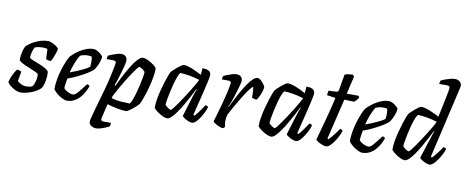

<svg xmlns="http://www.w3.org/2000/svg" viewBox="-79 -1165 4185 1730"><g transform="rotate(10 2013.0 -300.0)"><path d="M129 0Q112 0 91.5 -8Q71 -16 52.5 -28Q34 -40 21 -53Q8 -66 5 -75Q11 -100 22 -125.5Q33 -151 44.5 -170.5Q56 -190 62 -197Q70 -197 78 -195.5Q86 -194 93.5 -191.5Q101 -189 104 -186Q101 -170 97 -148.5Q93 -127 88 -98Q102 -85 123.5 -74Q145 -63 172 -63Q183 -63 198.5 -65.5Q214 -68 224 -73Q232 -80 238 -94.5Q244 -109 248.5 -127Q253 -145 254.5 -162Q256 -179 253 -190Q251 -196 232.5 -204.5Q214 -213 188.5 -223.5Q163 -234 137.5 -245Q112 -256 93 -267.5Q74 -279 71 -289Q71 -302 74 -326.5Q77 -351 84 -377Q91 -403 102 -419Q110 -427 128 -440.5Q146 -454 172 -467.5Q198 -481 230 -490.5Q262 -500 296 -500Q306 -500 322 -494Q338 -488 354.5 -478.5Q371 -469 382 -459.5Q393 -450 393 -444Q393 -436 385.5 -412Q378 -388 368 -363.5Q358 -339 348 -326Q339 -326 330 -327.5Q321 -329 314 -332Q307 -335 304 -337Q304 -350 303 -366.5Q302 -383 301.5 -399.5Q301 -416 300 -428Q290 -432 278 -433Q266 -434 257 -434Q235 -434 214 -430Q193 -426 185 -422Q175 -407 167.5 -379.5Q160 -352 159 -323Q169 -314 195 -303.5Q221 -293 251.5 -281Q282 -269 307 -255Q332 -241 339 -226Q342 -203 339 -173Q336 -143 329 -116.5Q322 -90 312 -75Q299 -60 277 -46Q255 -32 229 -22Q203 -12 177 -6Q151 0 129 0Z M550 0Q540 0 522.5 -7Q505 -14 486 -26Q467 -38 450.5 -53Q434 -68 425 -84Q425 -129 433.5 -176.5Q442 -224 455.5 -267Q469 -310 483.5 -343.5Q498 -377 508 -394Q518 -405 538 -422.5Q558 -440 585.5 -458Q613 -476 645 -488Q677 -500 711 -500Q727 -500 747 -489Q767 -478 782 -464Q797 -450 798 -441Q795 -419 787.5 -396.5Q780 -374 770 -354.5Q760 -335 751 -321Q733 -303 696 -280Q659 -257 613.5 -235Q568 -213 523 -197Q517 -164 514.5 -143Q512 -122 511 -108Q518 -97 533.5 -87Q549 -77 567 -70.5Q585 -64 597 -64Q606 -64 615.5 -70Q625 -76 637.5 -89.5Q650 -103 666.5 -124.5Q683 -146 707 -177Q716 -177 723 -172.5Q730 -168 732 -163Q723 -138 708 -109.5Q693 -81 670.5 -56Q648 -31 618 -15.5Q588 0 550 0ZM534 -255Q569 -268 601.5 -281.5Q634 -295 661.5 -309Q689 -323 707 -337Q709 -350 709.5 -362Q710 -374 710 -385Q710 -398 709 -409Q708 -420 705 -430Q696 -432 687 -433Q678 -434 668 -434Q652 -434 635 -430.5Q618 -427 601 -420Q578 -386 561.5 -341.5Q545 -297 534 -255Z M856 200Q831 200 810 186.5Q789 173 789 147Q789 137 801.5 91Q814 45 833 -22.5Q852 -90 873 -163Q881 -191 890.5 -230.5Q900 -270 908.5 -309Q917 -348 922.5 -376.5Q928 -405 928 -411Q928 -423 920.5 -427Q913 -431 899 -431H841Q841 -440 843.5 -449.5Q846 -459 848 -464Q863 -471 884.5 -479.5Q906 -488 927.5 -494Q949 -500 962 -500Q990 -500 1004.5 -486.5Q1019 -473 1019 -449Q1019 -434 1011 -401.5Q1003 -369 992 -331Q981 -293 970 -260.5Q959 -228 953 -213L961 -208Q981 -252 1007 -302Q1033 -352 1061 -397.5Q1089 -443 1115.5 -471.5Q1142 -500 1163 -500Q1179 -500 1200 -491Q1221 -482 1241.5 -469Q1262 -456 1276 -443.5Q1290 -431 1291 -425Q1292 -390 1284.5 -346.5Q1277 -303 1265.5 -259Q1254 -215 1241.5 -177.5Q1229 -140 1219.5 -115.5Q1210 -91 1207 -87Q1201 -79 1186 -65Q1171 -51 1153 -36Q1135 -21 1118.5 -10.5Q1102 0 1093 0Q1062 0 1013 -9.5Q964 -19 920 -32L889 99Q885 115 891.5 121.5Q898 128 911 128H980Q980 136 978 145.5Q976 155 974 161Q962 168 940 177.5Q918 187 895 193.5Q872 200 856 200ZM1116 -73Q1126 -84 1137.5 -114.5Q1149 -145 1160 -184Q1171 -223 1179.5 -262.5Q1188 -302 1193 -332.5Q1198 -363 1198 -375Q1193 -384 1182 -393Q1171 -402 1160 -407.5Q1149 -413 1143 -413Q1139 -413 1123.5 -393Q1108 -373 1086 -340.5Q1064 -308 1041 -270Q1018 -232 997 -196Q976 -160 962 -132.5Q948 -105 946 -93Q993 -79 1037.5 -76Q1082 -73 1116 -73Z M1470 0Q1455 0 1434.5 -9Q1414 -18 1393.5 -31Q1373 -44 1359.5 -56.5Q1346 -69 1344 -75Q1344 -112 1351.5 -156Q1359 -200 1370.5 -244Q1382 -288 1394 -325Q1406 -362 1415.5 -386.5Q1425 -411 1428 -415Q1433 -422 1447.5 -435.5Q1462 -449 1479.5 -464Q1497 -479 1513 -489.5Q1529 -500 1538 -500Q1557 -500 1583.5 -491.5Q1610 -483 1641 -469Q1672 -455 1702 -439L1706 -500Q1747 -500 1766 -487.5Q1785 -475 1785 -449Q1785 -435 1774 -385Q1763 -335 1743.5 -256Q1724 -177 1698 -73L1709 -66Q1720 -77 1734.5 -96Q1749 -115 1764 -136.5Q1779 -158 1790 -176Q1799 -176 1806.5 -172Q1814 -168 1816 -163Q1811 -142 1797.5 -114.5Q1784 -87 1767 -60.5Q1750 -34 1731.5 -17Q1713 0 1697 0Q1682 0 1661.5 -8.5Q1641 -17 1625 -28Q1609 -39 1606 -46L1661 -225Q1667 -244 1672 -259Q1677 -274 1681.5 -284.5Q1686 -295 1689 -301L1684 -304Q1667 -270 1645.5 -229Q1624 -188 1600 -147.5Q1576 -107 1552.5 -73.5Q1529 -40 1508 -20Q1487 0 1470 0ZM1490 -81Q1494 -81 1508.5 -98.5Q1523 -116 1543 -145Q1563 -174 1586 -208.5Q1609 -243 1630.5 -278Q1652 -313 1669.5 -343Q1687 -373 1695 -391Q1646 -407 1599.5 -414.5Q1553 -422 1517 -423Q1506 -411 1494.5 -380.5Q1483 -350 1472.5 -310.5Q1462 -271 1453.5 -231Q1445 -191 1440 -160.5Q1435 -130 1435 -119Q1445 -105 1463.5 -93Q1482 -81 1490 -81Z M1979 0Q1969 0 1954.5 -5Q1940 -10 1925.5 -17.5Q1911 -25 1900.5 -33Q1890 -41 1888 -46Q1893 -62 1902.5 -95Q1912 -128 1925 -173.5Q1938 -219 1951 -270Q1959 -300 1965.5 -330.5Q1972 -361 1976 -383Q1980 -405 1980 -411Q1980 -423 1972 -427Q1964 -431 1950 -431H1895Q1895 -439 1897.5 -448.5Q1900 -458 1902 -464Q1917 -471 1938.5 -479.5Q1960 -488 1981.5 -494Q2003 -500 2016 -500Q2044 -500 2059 -486.5Q2074 -473 2074 -449Q2074 -440 2067.5 -415Q2061 -390 2051.5 -357.5Q2042 -325 2031 -292Q2020 -259 2010 -233.5Q2000 -208 1995 -199L1998 -196Q2015 -230 2035.5 -271Q2056 -312 2079.5 -352.5Q2103 -393 2126 -426.5Q2149 -460 2171 -480Q2193 -500 2211 -500Q2223 -500 2235 -491Q2247 -482 2258 -469.5Q2269 -457 2276 -444.5Q2283 -432 2284 -426Q2280 -392 2266 -360.5Q2252 -329 2236 -306Q2221 -306 2209 -309.5Q2197 -313 2192 -317Q2192 -327 2191.5 -345.5Q2191 -364 2189.5 -383.5Q2188 -403 2185 -413Q2178 -412 2161 -391.5Q2144 -371 2122.5 -338Q2101 -305 2078 -266.5Q2055 -228 2034.5 -191.5Q2014 -155 2000 -127Q1996 -113 1993.5 -98Q1991 -83 1991 -68Q1991 -53 1993 -39.5Q1995 -26 1998 -15Q1997 -12 1992 -7.5Q1987 -3 1979 0Z M2421 0Q2406 0 2385.5 -9Q2365 -18 2344.5 -31Q2324 -44 2310.5 -56.5Q2297 -69 2295 -75Q2295 -112 2302.5 -156Q2310 -200 2321.5 -244Q2333 -288 2345 -325Q2357 -362 2366.5 -386.5Q2376 -411 2379 -415Q2384 -422 2398.5 -435.5Q2413 -449 2430.5 -464Q2448 -479 2464 -489.5Q2480 -500 2489 -500Q2508 -500 2534.5 -491.5Q2561 -483 2592 -469Q2623 -455 2653 -439L2657 -500Q2698 -500 2717 -487.5Q2736 -475 2736 -449Q2736 -435 2725 -385Q2714 -335 2694.5 -256Q2675 -177 2649 -73L2660 -66Q2671 -77 2685.5 -96Q2700 -115 2715 -136.5Q2730 -158 2741 -176Q2750 -176 2757.5 -172Q2765 -168 2767 -163Q2762 -142 2748.5 -114.5Q2735 -87 2718 -60.5Q2701 -34 2682.5 -17Q2664 0 2648 0Q2633 0 2612.5 -8.5Q2592 -17 2576 -28Q2560 -39 2557 -46L2612 -225Q2618 -244 2623 -259Q2628 -274 2632.5 -284.5Q2637 -295 2640 -301L2635 -304Q2618 -270 2596.5 -229Q2575 -188 2551 -147.5Q2527 -107 2503.5 -73.5Q2480 -40 2459 -20Q2438 0 2421 0ZM2441 -81Q2445 -81 2459.5 -98.5Q2474 -116 2494 -145Q2514 -174 2537 -208.5Q2560 -243 2581.5 -278Q2603 -313 2620.5 -343Q2638 -373 2646 -391Q2597 -407 2550.5 -414.5Q2504 -422 2468 -423Q2457 -411 2445.5 -380.5Q2434 -350 2423.5 -310.5Q2413 -271 2404.5 -231Q2396 -191 2391 -160.5Q2386 -130 2386 -119Q2396 -105 2414.5 -93Q2433 -81 2441 -81Z M2924 0Q2909 0 2887 -8.5Q2865 -17 2848 -28Q2831 -39 2828 -46Q2842 -96 2855.5 -144.5Q2869 -193 2881 -238Q2893 -283 2903 -322Q2913 -361 2920.5 -392Q2928 -423 2932 -444L2854 -456Q2854 -469 2856 -481.5Q2858 -494 2860 -498L2929 -501Q2940 -502 2945 -506.5Q2950 -511 2952 -524L2977 -666Q2988 -671 3009.5 -674.5Q3031 -678 3050 -679L3064 -663L3026 -500H3133L3143 -487Q3137 -474 3125.5 -460.5Q3114 -447 3103 -440L3014 -443L2925 -73L2935 -66Q2945 -76 2961.5 -95.5Q2978 -115 2994.5 -137.5Q3011 -160 3021 -176Q3031 -176 3038 -171.5Q3045 -167 3047 -163Q3041 -142 3027.5 -114.5Q3014 -87 2996 -60.5Q2978 -34 2959 -17Q2940 0 2924 0Z M3253 0Q3243 0 3225.5 -7Q3208 -14 3189 -26Q3170 -38 3153.5 -53Q3137 -68 3128 -84Q3128 -129 3136.5 -176.5Q3145 -224 3158.5 -267Q3172 -310 3186.5 -343.5Q3201 -377 3211 -394Q3221 -405 3241 -422.5Q3261 -440 3288.5 -458Q3316 -476 3348 -488Q3380 -500 3414 -500Q3430 -500 3450 -489Q3470 -478 3485 -464Q3500 -450 3501 -441Q3498 -419 3490.5 -396.5Q3483 -374 3473 -354.5Q3463 -335 3454 -321Q3436 -303 3399 -280Q3362 -257 3316.5 -235Q3271 -213 3226 -197Q3220 -164 3217.5 -143Q3215 -122 3214 -108Q3221 -97 3236.5 -87Q3252 -77 3270 -70.5Q3288 -64 3300 -64Q3309 -64 3318.5 -70Q3328 -76 3340.5 -89.5Q3353 -103 3369.5 -124.5Q3386 -146 3410 -177Q3419 -177 3426 -172.5Q3433 -168 3435 -163Q3426 -138 3411 -109.5Q3396 -81 3373.5 -56Q3351 -31 3321 -15.5Q3291 0 3253 0ZM3237 -255Q3272 -268 3304.5 -281.5Q3337 -295 3364.5 -309Q3392 -323 3410 -337Q3412 -350 3412.5 -362Q3413 -374 3413 -385Q3413 -398 3412 -409Q3411 -420 3408 -430Q3399 -432 3390 -433Q3381 -434 3371 -434Q3355 -434 3338 -430.5Q3321 -427 3304 -420Q3281 -386 3264.5 -341.5Q3248 -297 3237 -255Z M3643 0Q3628 0 3608 -9Q3588 -18 3568 -31Q3548 -44 3534.5 -56.5Q3521 -69 3519 -75Q3518 -110 3525.5 -153.5Q3533 -197 3544.5 -241.5Q3556 -286 3568 -323.5Q3580 -361 3590 -386Q3600 -411 3603 -415Q3608 -422 3622 -435.5Q3636 -449 3653.5 -464Q3671 -479 3686.5 -489.5Q3702 -500 3711 -500Q3730 -500 3757.5 -491Q3785 -482 3815.5 -468.5Q3846 -455 3875 -439Q3877 -450 3883.5 -478.5Q3890 -507 3897.5 -544Q3905 -581 3912.5 -617Q3920 -653 3924.5 -679Q3929 -705 3929 -711Q3929 -721 3922.5 -726Q3916 -731 3905 -731H3831Q3831 -739 3834 -749Q3837 -759 3839 -764Q3853 -771 3876 -779.5Q3899 -788 3923 -794Q3947 -800 3962 -800Q3991 -800 4008.5 -785Q4026 -770 4026 -747Q4026 -744 4022.5 -728Q4019 -712 4013 -686L3871 -73L3882 -66Q3891 -75 3906.5 -93.5Q3922 -112 3939 -135Q3956 -158 3968 -177Q3977 -177 3984.5 -172.5Q3992 -168 3994 -163Q3988 -142 3974 -114.5Q3960 -87 3942 -60.5Q3924 -34 3905 -17Q3886 0 3869 0Q3859 0 3844 -5Q3829 -10 3814.5 -18Q3800 -26 3790 -33.5Q3780 -41 3778 -46L3838 -233Q3846 -256 3852.5 -276Q3859 -296 3863 -301L3858 -304Q3841 -270 3819 -229Q3797 -188 3773.5 -147.5Q3750 -107 3726.5 -73.5Q3703 -40 3681.5 -20Q3660 0 3643 0ZM3665 -85Q3669 -85 3683.5 -102Q3698 -119 3718 -147.5Q3738 -176 3760.5 -210.5Q3783 -245 3805 -279.5Q3827 -314 3844 -343.5Q3861 -373 3869 -391Q3819 -407 3772.5 -414.5Q3726 -422 3691 -423Q3680 -411 3668.5 -381.5Q3657 -352 3646.5 -313Q3636 -274 3628 -235.5Q3620 -197 3615 -166.5Q3610 -136 3610 -124Q3615 -115 3626 -106Q3637 -97 3648.5 -91Q3660 -85 3665 -85Z"/></g></svg>

Font: Texturina Medium
Style: Italic
Weight: 500
Italic angle: -11°
Designer: Guillermo Torres Carreño
Foundry: Omnibus-Type
Version: Version 1.002